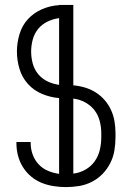

<svg xmlns="http://www.w3.org/2000/svg" viewBox="-20 -755 540 783"><path d="M249 8Q224 8 198.5 4Q173 0 149.5 -9.5Q126 -19 106.5 -35.5Q87 -52 73.5 -73.5Q60 -95 53.5 -120Q47 -145 47 -170V-176H105V-172Q105 -148 113 -125.5Q121 -103 137 -85.5Q153 -68 175.5 -58.5Q198 -49 221 -46V-355Q185 -358 151.5 -372Q118 -386 94 -412.5Q70 -439 59.5 -474Q49 -509 49 -545Q49 -580 59.5 -615.5Q70 -651 94 -677Q118 -703 151.5 -717.5Q185 -732 221 -734V-735H279V-407Q303 -405 326.5 -398Q350 -391 370.5 -378Q391 -365 407 -346.5Q423 -328 433 -306Q443 -284 447 -260Q451 -236 451 -212V-195Q451 -168 446.5 -141Q442 -114 429.5 -89.5Q417 -65 398 -45.5Q379 -26 354.5 -13.5Q330 -1 303 3.5Q276 8 249 8ZM221 -409V-681Q197 -678 174 -667Q151 -656 135.5 -637Q120 -618 113.5 -593.5Q107 -569 107 -545Q107 -520 113.5 -496Q120 -472 135.5 -453Q151 -434 174 -423Q197 -412 221 -409ZM279 -47Q305 -50 328 -63Q351 -76 366 -97Q381 -118 387 -143.5Q393 -169 393 -195V-212Q393 -237 386.5 -262Q380 -287 364.5 -306.5Q349 -326 326.5 -338Q304 -350 279 -353Z"/></svg>

Font: Iosevka Fixed SS04 Light
Style: Regular
Weight: 300
Monospace: yes
Designer: Belleve Invis
Foundry: Belleve Invis
Version: Version 32.5.0